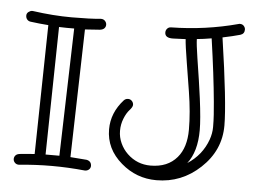

<svg xmlns="http://www.w3.org/2000/svg" viewBox="-53 -809 1206 900"><g transform="rotate(5 550.0 -359.0)"><path d="M268.1 -651.9Q268.1 -651.9 232.4 -651.9Q215.3 -651.9 196.8 -652.8L186 -51.8H251ZM67.9 -716.8Q164.6 -703.1 252 -703.1Q339.4 -703.1 388.2 -708H390.1Q401.4 -708 408.7 -700.2Q416 -692.4 416 -682.4Q416 -672.4 409.2 -665.3Q402.3 -658.2 388.2 -656.7Q362.8 -654.3 318.8 -651.9L303.2 -49.8Q331.1 -47.9 379.9 -43.9Q402.8 -39.1 402.8 -16.1Q401.9 -5.4 394.3 0.7Q386.7 6.8 377 6.8H375Q219.2 -8.8 66.9 6.8H64.9Q53.7 6.8 46.4 -0.7Q39.1 -8.3 39.1 -18.1Q39.1 -27.8 45.7 -35.2Q52.2 -42.5 66.2 -43.9Q80.1 -45.4 98.4 -46.9Q116.7 -48.3 134.8 -49.8L146 -657.2Q104 -660.2 61 -666Q51.3 -667.5 45.2 -674.8Q39.1 -682.1 39.1 -692.9Q39.1 -703.6 47.9 -710.2Q56.6 -716.8 64.9 -716.8ZM914.1 -662.1Q874.5 -655.3 845.2 -652.8Q845.7 -627.9 855.5 -564.9Q865.2 -502 871.6 -460.4Q877.9 -418.9 883.3 -377.4Q896 -279.3 896 -228.5Q896 -127 851.1 -69.8Q919.4 -113.8 946.3 -188.5Q957 -218.8 957 -248.5Q957 -278.3 955.1 -306.4Q953.1 -334.5 950.2 -366.7Q939 -489.3 914.1 -662.1ZM793 -647.9Q756.8 -646 733.9 -645.5Q695.3 -644.5 695.3 -670.9Q695.3 -681.6 702.4 -689.2Q709.5 -696.8 720.2 -696.8Q881.8 -699.2 1034.2 -740.2Q1035.6 -741.2 1037.6 -741.2H1041Q1052.2 -741.2 1059.1 -733.4Q1065.9 -725.6 1065.9 -716.3Q1065.9 -696.3 1046.4 -690.4Q1012.2 -680.7 964.4 -670.9Q1009.3 -366.7 1009.3 -259.8Q1009.3 -143.1 919.9 -59.6Q832 22.9 713.4 22.9Q619.1 22.9 547.4 -39.1Q472.2 -103.5 472.2 -195.8Q472.2 -273.9 529.3 -336.9Q537.6 -345.2 548.6 -345.2Q559.6 -345.2 566.9 -337.4Q574.2 -329.6 574.2 -319.3Q574.2 -309.1 559.8 -293.5Q545.4 -277.8 534.7 -250.7Q523.9 -223.6 523.9 -193.4Q523.9 -163.1 536.6 -135.3Q549.3 -107.4 570.8 -86.9Q616.7 -43 680.2 -43Q760.7 -43 804.7 -94.7Q845.2 -142.1 845.2 -226.1Q845.2 -307.1 829.6 -404.3Q814 -501.5 808.1 -537.6Q794.4 -621.1 793 -647.9Z"/></g></svg>

Font: Ribeye Marrow
Style: Regular
Weight: 400
Designer: Astigmatic (AOETI)
Foundry: Astigmatic (AOETI)
Version: Version 1.000